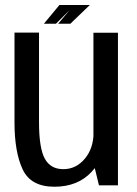

<svg xmlns="http://www.w3.org/2000/svg" viewBox="-20 -722 532 748"><path d="M365.5 0H439.5V-594.5H344V-88.5ZM132 -595H36.5V-244.5Q36.5 -130 68.2 -62.2Q100 5.5 192 5.5Q283.5 5.5 337.5 -53.2Q391.5 -112 391.5 -180.5L344.5 -206Q344.5 -144.5 310.5 -103.8Q276.5 -63 226.5 -63Q177 -63 154.5 -104Q132 -145 132 -246.5ZM206.5 -629.5H254L330 -702.5H268ZM151 -629.5H198L271 -702.5H211.5Z"/></svg>

Font: Anybody SemiCondensed
Style: Regular
Weight: 400
Width: 4
Version: Version 1.113;gftools[0.9.25]